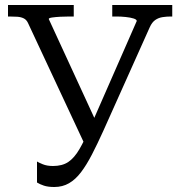

<svg xmlns="http://www.w3.org/2000/svg" viewBox="-20 -730 721 768"><path d="M393 -206Q369 -153 347.5 -111.5Q326 -70 304 -41Q282 -12 256 3Q230 18 197 18Q172 18 155.5 12.5Q139 7 128 0V-84Q134 -80 151 -73Q168 -66 192 -66Q229 -66 253 -82Q277 -98 297.5 -133Q318 -168 342 -224L527 -646Q527 -652 514.5 -656Q502 -660 483 -662Q464 -664 445 -664H429V-710H669V-664H664Q647 -664 630.5 -661.5Q614 -659 601 -650Q588 -641 579 -621ZM375 -220 327 -135 92 -638Q86 -651 75 -656.5Q64 -662 49 -663Q34 -664 17 -664H12V-710H275V-664H258Q240 -664 221 -663Q202 -662 188.5 -660Q175 -658 175 -654Z"/></svg>

Font: Roboto Serif 28pt
Style: Regular
Weight: 400
Designer: Greg Gazdowicz
Foundry: Commercial Type
Version: Version 1.008